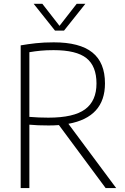

<svg xmlns="http://www.w3.org/2000/svg" viewBox="-20 -964 642 984"><path d="M86 0V-731.5Q123 -738 163.8 -742.5Q204.5 -747 255.5 -747Q388.5 -747 453.2 -695.2Q518 -643.5 518 -536.5Q518 -363.5 330.5 -329.5L575.5 0H521.5L282 -323Q257 -321 229.5 -321Q198 -321 175.2 -322Q152.5 -323 130.5 -325V0ZM228 -361Q358 -361 416.2 -404Q474.5 -447 474.5 -536Q474.5 -625 423 -666Q371.5 -707 254.5 -707Q217 -707 188.5 -704.2Q160 -701.5 130.5 -696.5V-365Q158.5 -363 179.2 -362Q200 -361 228 -361ZM262 -807 152.5 -944.5H197L285 -831.5L373 -944.5H417.5L308 -807Z"/></svg>

Font: Encode Sans SmCnd XLt
Style: Regular
Weight: 200
Width: 4
Designer: Multiple Designers
Foundry: Impallari Type
Version: Version 3.002; ttfautohint (v1.8.3) -l 8 -r 50 -G 200 -x 14 